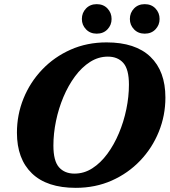

<svg xmlns="http://www.w3.org/2000/svg" viewBox="-20 -889 816 924"><path d="M776 -419.5Q776 -333 744.2 -254.8Q712.5 -176.5 654.5 -115.8Q596.5 -55 517.8 -20Q439 15 344.5 15Q206 15 133.8 -54.5Q61.5 -124 61.5 -250.5Q61.5 -337 93.2 -415.2Q125 -493.5 183 -554.2Q241 -615 319.8 -650Q398.5 -685 493 -685Q631.5 -685 703.8 -615.8Q776 -546.5 776 -419.5ZM237 -188.5Q237 -114.5 264 -84Q291 -53.5 338.5 -53.5Q384.5 -53.5 424.2 -79Q464 -104.5 496.5 -148.5Q529 -192.5 552.2 -247.8Q575.5 -303 588 -363.5Q600.5 -424 600.5 -481.5Q600.5 -555.5 573.5 -586Q546.5 -616.5 499 -616.5Q453.5 -616.5 413.5 -591Q373.5 -565.5 341 -521.5Q308.5 -477.5 285.2 -422.2Q262 -367 249.5 -306.8Q237 -246.5 237 -188.5ZM445.5 -727Q414 -727 394 -747.8Q374 -768.5 374 -797.5Q374 -827.5 394 -848.2Q414 -869 445.5 -869Q477.5 -869 497.2 -848.2Q517 -827.5 517 -797.5Q517 -768.5 497.2 -747.8Q477.5 -727 445.5 -727ZM676.5 -727Q645 -727 625 -747.8Q605 -768.5 605 -797.5Q605 -827.5 625 -848.2Q645 -869 676.5 -869Q708.5 -869 728.2 -848.2Q748 -827.5 748 -797.5Q748 -768.5 728.2 -747.8Q708.5 -727 676.5 -727Z"/></svg>

Font: Newsreader 16pt ExtraBold
Style: Italic
Weight: 800
Italic angle: -17°
Designer: Hugues Gentile
Foundry: Production Type
Version: Version 1.003; ttfautohint (v1.8.3)